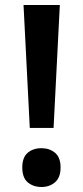

<svg xmlns="http://www.w3.org/2000/svg" viewBox="-20 -734 332 767"><path d="M99 -223 74 -714H219L194 -223ZM146 13Q113 13 91 -5.5Q69 -24 69 -65Q69 -105 90.5 -123.5Q112 -142 146 -142Q178 -142 200 -123.5Q222 -105 222 -65Q222 -25 200 -6Q178 13 146 13Z"/></svg>

Font: Noto Sans Tamil SemiBold
Style: Regular
Weight: 600
Designer: Jelle Bosma - Monotype Design Team
Foundry: Monotype Imaging Inc.
Version: Version 2.004; ttfautohint (v1.8.4.7-5d5b)